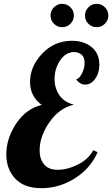

<svg xmlns="http://www.w3.org/2000/svg" viewBox="-20 -965 586 1003"><path d="M13 -158Q13 -242 64.5 -319.5Q116 -397 198 -417Q137 -461 137 -537Q137 -618 200.5 -685Q264 -752 356 -752Q418 -752 458.5 -719Q499 -686 499 -627Q499 -583 477 -553Q455 -523 425 -523Q398 -523 378 -550Q396 -556 409 -583Q422 -610 422 -637Q422 -666 406 -679.5Q390 -693 367 -693Q324 -693 294.5 -650Q265 -607 265 -552Q265 -505 290 -468Q315 -431 366 -418Q290 -401 238.5 -327Q187 -253 187 -179Q187 -134 210.5 -106Q234 -78 282 -78Q332 -78 387 -105.5Q442 -133 467 -180L490 -170Q452 -84 370.5 -33Q289 18 197 18Q106 18 59.5 -32Q13 -82 13 -158ZM244 -884Q244 -909 262 -927Q280 -945 305 -945Q330 -945 348 -927Q366 -909 366 -884Q366 -859 348 -841Q330 -823 305 -823Q280 -823 262 -840.5Q244 -858 244 -884ZM424 -884Q424 -909 442 -927Q460 -945 485 -945Q510 -945 528 -927Q546 -909 546 -884Q546 -859 528 -841Q510 -823 485 -823Q460 -823 442 -840.5Q424 -858 424 -884Z"/></svg>

Font: Lobster Two
Style: Bold Italic
Weight: 700
Designer: Pablo Impallari
Foundry: Pablo Impallari. www.impallari.com
Version: Version 1.006